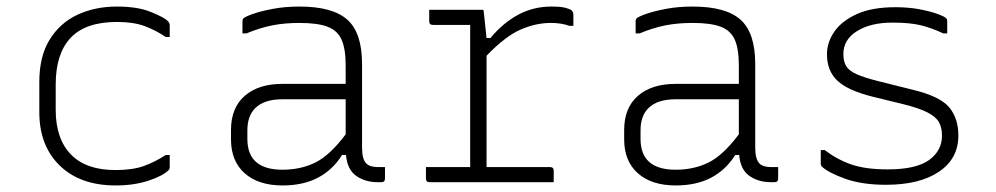

<svg xmlns="http://www.w3.org/2000/svg" viewBox="-20 -556 3040 586"><path d="M337 -536Q400 -536 440.5 -519.5Q481 -503 492 -492Q498 -486 498 -479V-443H486Q455 -464 421 -476.5Q387 -489 337 -489Q241 -489 195.5 -440.5Q150 -392 150 -298V-221Q150 -131 198 -83Q244 -37 332 -37Q384 -37 418 -49Q452 -61 486 -83H498V-45Q498 -40 495 -37Q477 -19 433 -4.5Q389 10 333 10Q225 10 162.5 -50.5Q100 -111 100 -214V-306Q100 -384 131.5 -435Q163 -486 216.5 -511Q270 -536 337 -536Z M1085 -361V-106Q1085 -70 1098 -57Q1109 -46 1134 -46H1155V-11Q1155 0 1144 0H1132Q1095 0 1067.5 -19Q1040 -38 1036 -83H1024Q996 -38 951 -14Q906 10 842 10Q769 10 727 -27Q685 -64 685 -131V-159Q685 -227 727 -263.5Q769 -300 842 -300H1035V-356Q1035 -407 1022.5 -435Q1010 -463 979.5 -474.5Q949 -486 894 -486Q848 -486 810.5 -478.5Q773 -471 732 -454H720V-492Q720 -497 723 -500Q728 -505 752 -513.5Q776 -522 813 -529Q850 -536 894 -536Q995 -536 1040 -496Q1085 -456 1085 -361ZM735 -132Q735 -38 842 -38Q898 -38 942.5 -60Q987 -82 1035 -146V-253H842Q786 -253 759 -226Q735 -202 735 -158Z M1280 -46H1415V-480H1301Q1290 -480 1290 -491V-526H1455Q1456 -526 1457.5 -510.5Q1459 -495 1465 -440H1477Q1515 -486 1561.5 -511Q1608 -536 1663 -536Q1692 -536 1706.5 -532Q1721 -528 1725 -524Q1730 -519 1730 -510V-477H1718Q1694 -486 1661 -486Q1616 -486 1569.5 -466Q1523 -446 1465 -386V-46H1659Q1670 -46 1670 -35V0H1291Q1280 0 1280 -11Z M2285 -361V-106Q2285 -70 2298 -57Q2309 -46 2334 -46H2355V-11Q2355 0 2344 0H2332Q2295 0 2267.5 -19Q2240 -38 2236 -83H2224Q2196 -38 2151 -14Q2106 10 2042 10Q1969 10 1927 -27Q1885 -64 1885 -131V-159Q1885 -227 1927 -263.5Q1969 -300 2042 -300H2235V-356Q2235 -407 2222.5 -435Q2210 -463 2179.5 -474.5Q2149 -486 2094 -486Q2048 -486 2010.5 -478.5Q1973 -471 1932 -454H1920V-492Q1920 -497 1923 -500Q1928 -505 1952 -513.5Q1976 -522 2013 -529Q2050 -536 2094 -536Q2195 -536 2240 -496Q2285 -456 2285 -361ZM1935 -132Q1935 -38 2042 -38Q2098 -38 2142.5 -60Q2187 -82 2235 -146V-253H2042Q1986 -253 1959 -226Q1935 -202 1935 -158Z M2689 -39Q2776 -39 2815.5 -67.5Q2855 -96 2855 -142Q2855 -167 2845.5 -183.5Q2836 -200 2810.5 -213Q2785 -226 2737 -238L2643 -261Q2567 -280 2535.5 -310Q2504 -340 2504 -390Q2504 -427 2526.5 -459.5Q2549 -492 2595 -513Q2641 -534 2713 -534Q2754 -534 2787.5 -527.5Q2821 -521 2842.5 -513Q2864 -505 2868 -500Q2871 -497 2871 -492V-454H2859Q2823 -471 2790 -479Q2757 -487 2704 -487Q2637 -487 2595.5 -461Q2554 -435 2554 -391Q2554 -369 2562.5 -354.5Q2571 -340 2594.5 -329.5Q2618 -319 2662 -308L2766 -282Q2849 -262 2877 -228.5Q2905 -195 2905 -142Q2905 -72 2846 -32Q2787 8 2684 8Q2611 8 2559.5 -10.5Q2508 -29 2488 -48Q2485 -51 2485 -56V-98H2497Q2535 -69 2578.5 -54Q2622 -39 2689 -39Z"/></svg>

Font: Recursive Mn Lnr St Lt
Style: Regular
Weight: 300
Monospace: yes
Version: Version 1.079;hotconv 1.0.112;makeotfexe 2.5.65598; ttfautoh